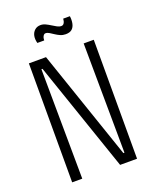

<svg xmlns="http://www.w3.org/2000/svg" viewBox="-152 -914 808 1001"><g transform="rotate(-20 252.0 -413.5)"><path d="M72 0V-660H167L375 -52H381L376 -660H432V0H338L129 -609H123L128 0ZM305 -737Q289 -737 275.5 -743Q262 -749 250 -757Q238 -765 227.5 -771.5Q217 -778 207 -778Q199 -778 193.5 -768.5Q188 -759 188 -745H150Q144 -767 147.5 -785Q151 -803 164 -815Q177 -827 197 -827Q211 -827 224.5 -820.5Q238 -814 250.5 -806Q263 -798 275 -791.5Q287 -785 298 -785Q308 -785 313.5 -794Q319 -803 320 -818H357Q360 -796 356 -777Q352 -758 340 -747.5Q328 -737 305 -737Z"/></g></svg>

Font: Bricolage Grotesque 24pt Condensed ExtraLight
Style: Regular
Weight: 250
Width: 3
Designer: Mathieu Triay
Foundry: Atelier Triay
Version: Version 1.001;gftools[0.9.33.dev8+g029e19f]